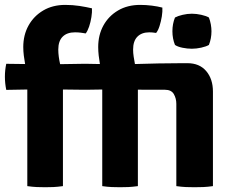

<svg xmlns="http://www.w3.org/2000/svg" viewBox="-22 -760 950 784"><path d="M847.5 0Q826.5 3 808.2 3.8Q790 4.5 772 4.5Q755 4.5 737 3.8Q719 3 698 0V-336Q698 -358 687.8 -375.8Q677.5 -393.5 651.5 -393.5H592.5Q579.5 -393.5 566.8 -393.5Q554 -393.5 541 -394V0Q519 3 502.2 3.8Q485.5 4.5 468 4.5Q452 4.5 434 3.8Q416 3 395.5 0V-394.5L332 -393.5H318.5L235 -394.5V0Q213 3 196.2 3.8Q179.5 4.5 162.5 4.5Q146 4.5 128.2 3.8Q110.5 3 89.5 0V-394.5L3.5 -393Q-2 -420.5 -2 -447Q-2 -473 3.5 -499.5L80.5 -498.5Q77.5 -515.5 75.2 -533.2Q73 -551 73 -568Q73 -617 94.5 -655.8Q116 -694.5 154.5 -717.2Q193 -740 244.5 -740Q274.5 -740 302.2 -735.8Q330 -731.5 353.5 -726Q354.5 -710.5 351.2 -690Q348 -669.5 341.8 -651.2Q335.5 -633 328 -623.5Q320 -625 308.5 -626.5Q297 -628 284 -628Q251.5 -628 233.8 -610.2Q216 -592.5 216 -557.5Q216 -543.5 218 -528.5Q220 -513.5 223.5 -498L318.5 -499.5H332L386 -498.5Q383 -515.5 381 -533.2Q379 -551 379 -568Q379 -617 400.2 -655.8Q421.5 -694.5 460 -717.2Q498.5 -740 550.5 -740Q574 -740 598 -737Q622 -734 641 -729Q642 -713.5 638.8 -693Q635.5 -672.5 629.5 -653.8Q623.5 -635 615.5 -625.5Q607 -627 600 -627.5Q593 -628 587.5 -628Q556.5 -628 539 -610.2Q521.5 -592.5 521.5 -557.5Q521.5 -543.5 523.8 -528.8Q526 -514 529 -498.5Q577 -500 625.2 -501Q673.5 -502 722 -502H743.5Q792.5 -502 820 -469.8Q847.5 -437.5 847.5 -386ZM682 -632.5Q682 -662.5 692.5 -688.5Q704.5 -695 723.8 -699.5Q743 -704 761.5 -704Q780 -704 800 -699.5Q820 -695 831 -688.5Q836 -676 838.8 -660.8Q841.5 -645.5 841.5 -632.5Q841.5 -602.5 831 -576.5Q820 -570 800 -565.5Q780 -561 761.5 -561Q743 -561 723.2 -565Q703.5 -569 692.5 -576.5Q682 -602.5 682 -632.5Z"/></svg>

Font: Signika Negative SC
Style: Bold
Weight: 700
Designer: Anna Giedryś
Foundry: Anna Giedryś
Version: Version 2.000; ttfautohint (v1.8.3) -l 8 -r 50 -G 200 -x 9 -